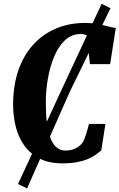

<svg xmlns="http://www.w3.org/2000/svg" viewBox="-20 -876 646 1039"><path d="M318.5 8Q245.5 8 194.5 -17.8Q143.5 -43.5 111.8 -88Q80 -132.5 65.5 -189.5Q51 -246.5 51 -310Q51 -412.5 79 -494.2Q107 -576 159 -633.5Q211 -691 282.8 -721.5Q354.5 -752 442 -752Q478 -752 509 -746Q540 -740 565 -733.2Q590 -726.5 606.5 -724.5L576 -529H466.5L451 -684Q445.5 -687 439.2 -688.8Q433 -690.5 427.2 -691.2Q421.5 -692 417 -692Q368 -692 332.2 -658.8Q296.5 -625.5 273.5 -570.8Q250.5 -516 239 -449.8Q227.5 -383.5 228 -318Q228 -257 234 -209.2Q240 -161.5 253 -128.5Q266 -95.5 286.5 -78.2Q307 -61 335 -61Q343 -61 357.2 -63Q371.5 -65 389 -73.2Q406.5 -81.5 423 -99Q429 -107 434.5 -119.2Q440 -131.5 444.8 -146Q449.5 -160.5 453.8 -176Q458 -191.5 461.5 -205.5H550.5L528 -61.5Q515.5 -51.5 498.5 -39.2Q481.5 -27 457 -16.2Q432.5 -5.5 398.5 1.2Q364.5 8 318.5 8ZM77.5 120 318 -400.5 530 -855.5 578 -831.5 357.5 -379 126.5 143.5Z"/></svg>

Font: Merriweather 24pt SemiCondensed Black
Style: Italic
Weight: 900
Width: 4
Italic angle: -7.8°
Designer: Eben Sorkin
Foundry: Eben Sorkin
Version: Version 2.101